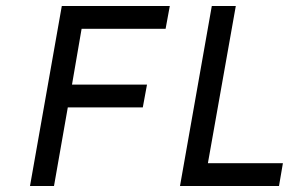

<svg xmlns="http://www.w3.org/2000/svg" viewBox="-20 -620 990 640"><path d="M910 0H580L686 -600H766L673 -76H923ZM532 -524H252L220 -338H470L456 -262H206L160 0H80L186 -600H546Z"/></svg>

Font: Gauge
Style: Oblique
Weight: 400
Italic angle: -80°
Designer: Daniel Pimley
Foundry: Daniel Pimley
Version: Version 2.0